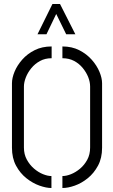

<svg xmlns="http://www.w3.org/2000/svg" viewBox="-20 -938 567 963"><path d="M168 -766 243 -918H281L358 -766H312L262 -868L213 -766ZM293 5V-55Q313 -55 336.5 -64.5Q360 -74 381.5 -92Q403 -110 417.5 -136.5Q432 -163 432 -198V-504Q432 -527 422.5 -551Q413 -575 395 -597Q377 -619 351.5 -632.5Q326 -646 293 -646V-705Q341 -705 378 -686Q415 -667 440.5 -638Q466 -609 479 -577.5Q492 -546 492 -520V-197Q492 -145 471.5 -107Q451 -69 420 -44Q389 -19 355 -7Q321 5 293 5ZM238 5Q212 5 178 -7Q144 -19 112.5 -44Q81 -69 60.5 -107Q40 -145 40 -197V-520Q40 -547 53 -578.5Q66 -610 91.5 -639Q117 -668 154 -686.5Q191 -705 239 -705V-646Q206 -646 180.5 -632Q155 -618 137 -596Q119 -574 109.5 -549.5Q100 -525 100 -504V-198Q100 -164 114.5 -137.5Q129 -111 150.5 -92.5Q172 -74 195.5 -64.5Q219 -55 238 -55Z"/></svg>

Font: Stick No Bills Light
Style: Regular
Weight: 300
Version: Version 2.000